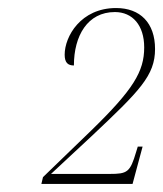

<svg xmlns="http://www.w3.org/2000/svg" viewBox="-20 -845 406 478"><path d="M83 -387H310L335 -480H323L319 -467C304 -416 297 -412 253 -412H107L208 -506C328 -619 366 -657 366 -723C366 -788 329 -825 269 -825C181 -825 141 -754 141 -709C141 -689 149 -682 164 -682C164 -756 198 -815 266 -815C310 -815 339 -782 339 -727C339 -667 312 -622 206 -519L87 -404Z"/></svg>

Font: Noto Serif Display Condensed Thin
Style: Italic
Weight: 100
Width: 3
Italic angle: -12°
Designer: Monotype Design Team
Foundry: Monotype Imaging Inc.
Version: Version 2.009